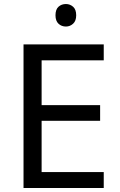

<svg xmlns="http://www.w3.org/2000/svg" viewBox="-20 -935 596 955"><path d="M496 0H97V-714H496V-635H187V-412H478V-334H187V-79H496ZM308 -915Q328 -915 343.5 -901.5Q359 -888 359 -859Q359 -831 343.5 -817Q328 -803 308 -803Q286 -803 271 -817Q256 -831 256 -859Q256 -888 271 -901.5Q286 -915 308 -915Z"/></svg>

Font: Noto IKEA Simplified Chinese
Style: Regular
Weight: 400
Designer: Monotype Design Team
Foundry: Monotype Imaging Inc.
Version: Version 1.100